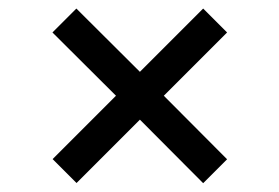

<svg xmlns="http://www.w3.org/2000/svg" viewBox="-20 -530 640 440"><path d="M100.2 -455.6 245.8 -310.6 100.6 -165.4 155.4 -110.6 300.6 -255.8 445.6 -110.2 500.4 -165 355.4 -310.6 500.4 -455.6 445.6 -510.4 300.6 -365.4 155 -510.4Z"/></svg>

Font: CommitMonoV142 ExtLt
Style: Regular
Weight: 200
Monospace: yes
Designer: Eigil Nikolajsen
Foundry: Eigil Nikolajsen
Version: Version 1.142